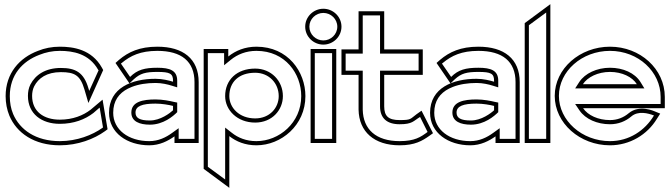

<svg xmlns="http://www.w3.org/2000/svg" viewBox="-20 -686 3218 921"><path d="M7 -225C7 -192 13 -160 25 -131C60 -48 144 11 267 11C354 11 431 -19 484 -57L496 -66L472 -208L415 -160C379 -132 329 -112 267 -112C189.6 -112 134 -151.1 134 -226C134 -242 137 -258 144 -272C164 -311 204 -340 272 -340C338 -340 365 -325 385 -257L404 -192L475 -350L469 -361C420 -449 332 -462 267 -462C229 -462 194 -455 162 -442C74 -409 7 -335 7 -225ZM27 -225C27 -326 87 -392 169 -423C199 -435 231 -442 267 -442C330 -442 407 -429 451 -351L453 -349L408 -250L404 -263C382 -338 343 -360 272 -360C198 -360 150 -327 126 -281C117 -263 114 -245 114 -226C114 -139.9 179.5 -92 267 -92C334 -92 388 -113 428 -144L458 -170L474 -75L472 -73C423 -38 349 -9 267 -9C151 -9 75 -64 43 -139C32 -165 27 -194 27 -225Z M503 -145C503 -49 590 11 696 11C746 11 786 -10 817 -32V0H933V-292C933 -404 858 -462 735 -462C650 -462 596 -437 551 -399L534 -384L601 -286L622 -306C653 -334 678 -341 735 -341C795 -341 810 -333 810 -299V-294C790 -300 759 -308 726 -308C613 -308 503 -265 503 -145ZM523 -145C523 -203 551 -239 594 -261L612 -269C645 -282 685 -288 726 -288C756 -288 785 -281 804 -275L830 -267V-299C830 -348 795 -361 735 -361C673.9 -361 638.5 -351.5 604 -317L560 -381L564 -384C606 -419 654 -442 735 -442C851 -442 913 -391 913 -292V-20H837V-71L805 -48C776 -27 740 -9 696 -9C596 -9 523 -64 523 -145ZM610 -146C610 -103 650 -88 699 -88C763.4 -88 810.3 -128.3 830 -148V-194L815 -197C794 -202 760 -209 726 -209C665 -209 610 -198 610 -146ZM630 -146C630 -177 662 -189 726 -189C757 -189 790 -183 810 -178V-157C795 -143 749 -108 699 -108C650 -108 630 -120 630 -146Z M957 124 1080 215V-33C1113 -7 1156 11 1210 11C1329 11 1445 -85 1445 -225C1445 -341 1362 -462 1210 -462C1155 -462 1110 -443 1075 -415V-451H957ZM977 114V-431H1055V-373L1087 -399C1119 -425 1160 -442 1210 -442C1349 -442 1425 -332 1425 -225C1425 -97 1319 -9 1210 -9C1161 -9 1122 -25 1092 -49L1060 -74V175ZM1060 -225C1060 -158 1118 -98 1204 -98C1285 -98 1337 -158 1337 -225C1337 -298 1281 -357 1204 -357C1116 -357 1060 -303 1060 -225ZM1080 -225C1080 -292 1125 -337 1204 -337C1270 -337 1317 -287 1317 -225C1317 -169 1274 -118 1204 -118C1127 -118 1080 -170 1080 -225Z M1444 -558C1444 -510 1484 -472 1531 -472C1578 -472 1618 -510 1618 -558C1618 -606 1578 -644 1531 -644C1484 -644 1444 -606 1444 -558ZM1464 -558C1464 -595 1495 -624 1531 -624C1567 -624 1598 -595 1598 -558C1598 -521 1567 -492 1531 -492C1495 -492 1464 -521 1464 -558ZM1470 0H1593V-451H1470ZM1490 -20V-431H1573V-20Z M1618 -327H1700V-160C1702 -54 1775 11 1897 11C1971 11 2006 -11 2039 -34L2057 -47L2002 -155L1978 -138C1947 -115 1953 -110 1897 -110C1843 -110 1823 -129 1823 -176V-327H2008V-449H1823V-632H1700V-449H1618ZM1638 -347V-429H1720V-612H1803V-429H1988V-347H1803V-176C1803 -119 1836 -90 1897 -90C1958.7 -90 1962.8 -105.7 1995 -125L2031 -53C1998.5 -28.6 1968.9 -9 1897 -9C1783 -9 1722 -66 1720 -160V-347Z M2043 -145C2043 -49 2130 11 2236 11C2286 11 2326 -10 2357 -32V0H2473V-292C2473 -404 2398 -462 2275 -462C2190 -462 2136 -437 2091 -399L2074 -384L2141 -286L2162 -306C2193 -334 2218 -341 2275 -341C2335 -341 2350 -333 2350 -299V-294C2330 -300 2299 -308 2266 -308C2153 -308 2043 -265 2043 -145ZM2063 -145C2063 -203 2091 -239 2134 -261L2152 -269C2185 -282 2225 -288 2266 -288C2296 -288 2325 -281 2344 -275L2370 -267V-299C2370 -348 2335 -361 2275 -361C2213.9 -361 2178.5 -351.5 2144 -317L2100 -381L2104 -384C2146 -419 2194 -442 2275 -442C2391 -442 2453 -391 2453 -292V-20H2377V-71L2345 -48C2316 -27 2280 -9 2236 -9C2136 -9 2063 -64 2063 -145ZM2150 -146C2150 -103 2190 -88 2239 -88C2303.4 -88 2350.3 -128.3 2370 -148V-194L2355 -197C2334 -202 2300 -209 2266 -209C2205 -209 2150 -198 2150 -146ZM2170 -146C2170 -177 2202 -189 2266 -189C2297 -189 2330 -183 2350 -178V-157C2335 -143 2289 -108 2239 -108C2190 -108 2170 -120 2170 -146Z M2497 0H2620V-666L2497 -575ZM2517 -20V-565L2600 -626V-20Z M2641 -226C2641 -95 2762 11 2906 11C3001 11 3085 -40 3131 -116L3147 -141L3120 -152C3120 -152 3047 -186 2996 -143C2971 -122 2941 -110 2906 -110C2849 -110 2800 -133 2777 -167H3169V-221C3169 -355 3051 -462 2906 -462C2762 -462 2641 -357 2641 -226ZM2661 -226C2661 -344 2771 -442 2906 -442C3042 -442 3149 -342 3149 -221V-187H2739L2760 -156C2788 -115 2844 -90 2906 -90C2946 -90 2981 -104 3009 -128C3041.4 -155.2 3089.2 -143.1 3117 -132C3073.2 -59 2997.4 -9 2906 -9C2771 -9 2661 -108 2661 -226ZM2739 -262H3071L3052 -293C3025 -336 2969 -361 2906 -361C2843 -361 2786 -334 2759 -293ZM2776 -282C2798 -316 2848 -341 2906 -341C2964 -341 3013 -317 3035 -282Z"/></svg>

Font: Charger Pro
Style: Ol
Weight: 900
Designer: Jasper
Foundry: Cannot Into Space Fonts
Version: Version 1.09